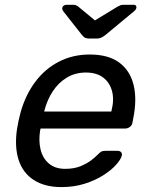

<svg xmlns="http://www.w3.org/2000/svg" viewBox="-20 -752 598 782"><path d="M230.5 10Q162.2 10 117.5 -18.9Q72.8 -47.8 55.7 -101.2Q38.6 -154.6 49.4 -227.3Q51.3 -239.9 55.7 -260.6Q60.2 -281.3 63.6 -293.6Q83.6 -365 123.4 -418.3Q163.2 -471.6 219.9 -500.8Q276.6 -530 345.3 -530Q420.6 -530 464.9 -497.8Q509.2 -465.6 523.9 -406.9Q538.6 -348.3 522.7 -269.4L519.2 -251.6Q517.2 -241.4 508.8 -235Q500.4 -228.6 490.2 -228.6H145.1Q145.1 -228.4 144.6 -225Q144.1 -221.6 143.3 -219.6Q136.9 -179.3 145.1 -143.8Q153.3 -108.4 178.7 -86.3Q204.1 -64.3 245.7 -64.3Q281.7 -64.3 308.3 -75.2Q334.8 -86.2 352 -99.6Q369.2 -113.1 376.2 -120.5Q388 -132.7 393.7 -135.2Q399.4 -137.7 410.6 -137.7H459Q468.2 -137.7 473.2 -132.2Q478.2 -126.6 476 -117.4Q471.8 -102.4 452.7 -80.8Q433.5 -59.2 400.7 -38.2Q367.9 -17.3 324.7 -3.7Q281.6 10 230.5 10ZM159.9 -297.6H433.3L434.1 -301Q445.6 -345.7 436.3 -380.9Q427 -416 400 -436.3Q373 -456.6 329.9 -456.6Q286.9 -456.6 252.8 -436.3Q218.7 -416 195.5 -380.9Q172.2 -345.7 160.7 -301ZM343.1 -595Q335.4 -595 328.4 -597.5Q321.4 -599.9 313.4 -609.9L237.9 -705.9Q233.1 -712.6 233.5 -718.1Q233.9 -724.5 238.9 -728.5Q243.9 -732.5 250.1 -732.5H277.2Q283.9 -732.5 289 -730.7Q294 -728.9 298.3 -725.5L366.7 -668.9L459.6 -725.5Q465.7 -728.9 470.8 -730.7Q475.9 -732.5 482.7 -732.5H524.2Q536.1 -732.5 535.6 -721.4Q535.2 -714.2 526.7 -706.7L409.9 -609.9Q397.1 -599.9 389.7 -597.5Q382.3 -595 373.7 -595Z"/></svg>

Font: Rubik Light
Style: Italic
Weight: 300
Italic angle: -12°
Designer: Hubert and Fischer
Foundry: Hubert and Fischer
Version: Version 2.300;gftools[0.9.30]